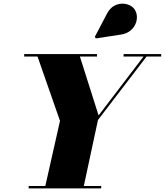

<svg xmlns="http://www.w3.org/2000/svg" viewBox="-20 -1052 920 1072"><path d="M656 -859C735.5 -871 764 -952.5 731 -1000.5C704 -1039.5 617.5 -1051.5 578.5 -978L509.5 -846.5L515 -837.5ZM140 -13.5V0H545V-13.5H448L527 -382L798.5 -736.5H880V-750H670V-736.5H781.5L530.5 -407.5L426 -736.5H521.5V-750H115V-736.5H189.5L315 -377L233 -13.5Z"/></svg>

Font: Bodoni* 16pt Fatface
Style: Italic
Weight: 900
Italic angle: -13°
Version: Version 2.3